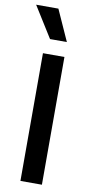

<svg xmlns="http://www.w3.org/2000/svg" viewBox="-99 -937 472 977"><g transform="rotate(10 137.0 -448.5)"><path d="M82 0V-660H193V0ZM105 -737 5 -897H120L192 -737Z"/></g></svg>

Font: Bricolage Grotesque 96pt ExtraBold Medium
Style: Regular
Weight: 500
Version: Version 1.001;gftools[0.9.33.dev8+g029e19f]